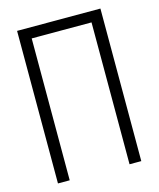

<svg xmlns="http://www.w3.org/2000/svg" viewBox="-108 -791 717 868"><g transform="rotate(-15 250.0 -357.0)"><path d="M55 0V-714H445V0H390V-664H110V0Z"/></g></svg>

Font: Noto Sans Mono ExtraCondensed Light
Style: Regular
Weight: 300
Width: 2
Designer: Monotype Design Team
Foundry: Monotype Imaging Inc.
Version: Version 2.014; ttfautohint (v1.8.4.7-5d5b)